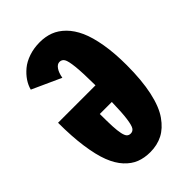

<svg xmlns="http://www.w3.org/2000/svg" viewBox="-216 -788 881 881"><g transform="rotate(-45 225.0 -347.0)"><path d="M425 -348Q425 -249.5 409.5 -178.5Q394 -107.5 365.2 -66.8Q336.5 -26 300.5 -7.5Q264.5 11 219 11Q181.5 11 151.2 -0.8Q121 -12.5 95 -40.5Q69 -68.5 51.8 -113Q34.5 -157.5 24.8 -226Q15 -294.5 15 -384H258Q257.5 -466.5 253 -508.5Q248.5 -550.5 240.5 -563.8Q232.5 -577 217 -577Q202.5 -577 191 -560.2Q179.5 -543.5 175 -516L34 -580Q40 -603 54.2 -624.2Q68.5 -645.5 90.5 -664Q112.5 -682.5 145.5 -693.8Q178.5 -705 217 -705Q253.5 -705 284 -693.5Q314.5 -682 341 -655.5Q367.5 -629 385.8 -588.5Q404 -548 414.5 -487Q425 -426 425 -348ZM216 -113Q230 -113 237.8 -124.8Q245.5 -136.5 250.5 -172.5Q255.5 -208.5 257 -277H179Q179 -226 180.5 -195.8Q182 -165.5 186.2 -146.2Q190.5 -127 197.5 -120Q204.5 -113 216 -113Z"/></g></svg>

Font: League Mono Condensed ExtraBold
Style: Regular
Weight: 800
Width: 1
Designer: Tyler Finck
Foundry: The League of Moveable Type / Tyler Finck
Version: Version 2.210